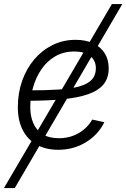

<svg xmlns="http://www.w3.org/2000/svg" viewBox="-41 -748 639 972"><path d="M-21 204.1 525.4 -727.5H578.1L33.7 204.1ZM253.4 10.3Q191.4 10.3 145.5 -15.1Q99.6 -40.5 74.5 -88.9Q49.3 -137.2 49.3 -205.6Q49.3 -277.3 71.3 -339.4Q93.3 -401.4 132.8 -447.8Q172.4 -494.1 225.6 -520.3Q278.8 -546.4 341.3 -546.4Q393.6 -546.4 431.2 -528.6Q468.8 -510.7 489 -478.5Q509.3 -446.3 509.3 -402.3Q509.3 -353 483.2 -321Q457 -289.1 405 -271Q353 -252.9 275.6 -245.4Q198.2 -237.8 95.7 -237.8L103.5 -290.5Q193.8 -290.5 258.3 -294.9Q322.8 -299.3 363.8 -311.5Q404.8 -323.7 424.6 -345.7Q444.3 -367.7 444.3 -402.3Q444.3 -441.4 415.8 -464.4Q387.2 -487.3 335.4 -487.3Q280.3 -487.3 238.3 -462.6Q196.3 -438 168.5 -397Q140.6 -356 126.5 -305.9Q112.3 -255.9 112.3 -204.6Q112.3 -160.2 127.4 -124.8Q142.6 -89.4 174.8 -68.8Q207 -48.3 256.8 -48.3Q313 -48.3 357.4 -74.2Q401.9 -100.1 425.8 -142.6L487.3 -129.4Q456.5 -66.4 394.3 -28.1Q332 10.3 253.4 10.3Z"/></svg>

Font: Inter 20pt Light
Style: Italic
Weight: 300
Italic angle: -9.3988°
Version: Version 4.001;git-66647c0bb